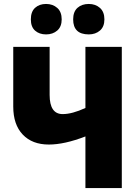

<svg xmlns="http://www.w3.org/2000/svg" viewBox="-20 -951 705 971"><path d="M429 -777Q463 -777 485.5 -796.5Q508 -816 508 -853Q508 -891 485.5 -911Q463 -931 429 -931Q394 -931 372 -911.5Q350 -892 350 -853Q350 -777 429 -777ZM213 -777Q247 -777 269.5 -796.5Q292 -816 292 -853Q292 -891 269.5 -911Q247 -931 213 -931Q179 -931 157.5 -911.5Q136 -892 136 -853Q136 -815 157.5 -796Q179 -777 213 -777ZM596 -714H412V-405Q345 -374 297 -374Q231 -374 231 -471V-714H47V-412Q47 -321 95 -270.5Q143 -220 227 -220Q306 -220 412 -261V0H596Z"/></svg>

Font: Noto Sans UI SemiCondensed Black
Style: Regular
Weight: 900
Width: 4
Designer: Monotype Design Team
Foundry: Monotype Imaging Inc.
Version: 1.001